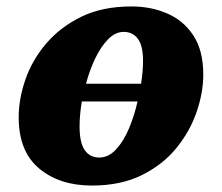

<svg xmlns="http://www.w3.org/2000/svg" viewBox="-20 -566 690 596"><path d="M265 10Q165 10 101.5 -43Q38 -96 38 -202Q38 -259 59 -319.5Q80 -380 123.5 -431Q167 -482 232.5 -514Q298 -546 388 -546Q449 -546 499.5 -524Q550 -502 580.5 -455.5Q611 -409 611 -334Q611 -279 590.5 -219Q570 -159 528 -107Q486 -55 420.5 -22.5Q355 10 265 10ZM364 -467Q338 -467 315.5 -444Q293 -421 275.5 -384.5Q258 -348 247 -306H418Q424 -346 424 -377Q424 -424 408 -445.5Q392 -467 364 -467ZM288 -77Q317 -77 340.5 -102.5Q364 -128 380.5 -167.5Q397 -207 407 -251H234Q227 -209 227 -174Q227 -123 243 -100Q259 -77 288 -77Z"/></svg>

Font: Noto Serif Black
Style: Italic
Weight: 900
Italic angle: -12°
Designer: Monotype Design Team
Foundry: Monotype Imaging Inc.
Version: Version 2.013